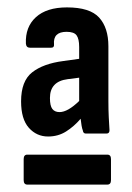

<svg xmlns="http://www.w3.org/2000/svg" viewBox="-20 -683 357 519"><path d="M110 -314Q79 -314 58 -337.5Q37 -361 37 -409Q37 -464 67 -487.5Q97 -511 151 -518L194 -524V-556Q194 -578 187 -587.5Q180 -597 160 -597Q123 -597 126 -563Q127 -554 118 -554H61Q51 -554 50 -565Q48 -610 77 -636.5Q106 -663 161 -663Q223 -663 248 -635.5Q273 -608 273 -558V-410Q273 -386 274 -366Q275 -346 276 -331Q276 -322 268 -322H212Q205 -322 204 -330Q202 -335 200.5 -343.5Q199 -352 198 -362Q180 -341 158.5 -327.5Q137 -314 110 -314ZM141 -380Q163 -380 194 -410V-473L163 -469Q115 -463 115 -418Q115 -397 121.5 -388.5Q128 -380 141 -380ZM54 -184Q44 -184 44 -196V-253Q44 -265 54 -265H270Q280 -265 280 -253V-196Q280 -184 270 -184Z"/></svg>

Font: Sofia Sans Condensed
Style: Bold
Weight: 700
Designer: Botio Nikoltchev, Ani Petrova
Foundry: lettersoup
Version: Version 4.101; ttfautohint (v1.8.4.7-5d5b)